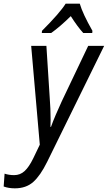

<svg xmlns="http://www.w3.org/2000/svg" viewBox="-114 -786 588 1047"><path d="M-94 231 -89 161Q-65 169 -37 169Q-4 169 20 147Q44 125 67 78L103 3L56 -536H139L157 -255Q162 -192 162 -132Q162 -105 161 -94H164Q173 -120 190.5 -161Q208 -202 223 -234L367 -536H454L143 97Q106 172 67 206.5Q28 241 -33 241Q-67 241 -94 231ZM115 -618Q212 -715 244 -766H321Q337 -711 390 -618L389 -606H340Q309 -640 272 -698Q213 -640 165 -606H114Z"/></svg>

Font: Noto Sans UI Narrow
Style: Italic
Weight: 400
Width: 4
Italic angle: -12°
Designer: Monotype Design Team
Foundry: Monotype Imaging Inc.
Version: Version 1.001